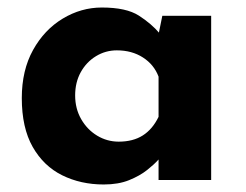

<svg xmlns="http://www.w3.org/2000/svg" viewBox="-20 -479 654 511"><path d="M256 12Q195 12 145.5 -12.5Q96 -37 67 -88Q38 -139 38 -218Q38 -292 68 -346Q98 -400 147 -429.5Q196 -459 251 -459Q316 -459 349.5 -437.5Q383 -416 405 -390L399 -373L412 -437H542V0H402V-95L413 -65Q411 -65 401 -53.5Q391 -42 371.5 -26.5Q352 -11 323.5 0.5Q295 12 256 12ZM296 -102Q334 -102 360 -118.5Q386 -135 402 -168V-275Q390 -307 360.5 -326Q331 -345 291 -345Q261 -345 235.5 -329.5Q210 -314 195 -287Q180 -260 180 -225Q180 -190 196 -162Q212 -134 238.5 -118Q265 -102 296 -102Z"/></svg>

Font: Reem Kufi Fun
Style: Bold
Weight: 700
Designer: Khaled Hosny
Version: Version 1.005